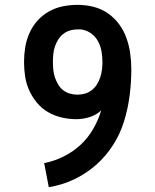

<svg xmlns="http://www.w3.org/2000/svg" viewBox="-20 -763 640 791"><path d="M181 8 162 -91Q203 -99 241.5 -118Q280 -137 311 -165.5Q342 -194 363.5 -231Q385 -268 397 -308Q376 -289 349 -280.5Q322 -272 294 -272Q264 -272 234 -279Q204 -286 178 -301Q152 -316 132.5 -339.5Q113 -363 100.5 -390.5Q88 -418 83.5 -448Q79 -478 79 -508Q79 -538 84 -568.5Q89 -599 101.5 -627Q114 -655 134.5 -678Q155 -701 182 -716Q209 -731 239 -737Q269 -743 300 -743Q333 -743 365 -735Q397 -727 424 -708.5Q451 -690 470.5 -663.5Q490 -637 501 -606Q512 -575 516.5 -542.5Q521 -510 521 -477Q521 -423 514 -369Q507 -315 491 -263Q475 -211 445.5 -165Q416 -119 375 -83Q334 -47 284 -23.5Q234 0 181 8ZM299 -373Q315 -373 330.5 -377.5Q346 -382 358.5 -392Q371 -402 379.5 -415.5Q388 -429 393 -444.5Q398 -460 400 -475.5Q402 -491 402 -508Q402 -530 398 -552.5Q394 -575 383 -594.5Q372 -614 353 -627Q334 -640 311 -642H306H300Q300 -642 300 -642Q300 -642 300 -642Q284 -642 268.5 -637.5Q253 -633 240.5 -623Q228 -613 219.5 -599.5Q211 -586 206 -570.5Q201 -555 199.5 -539.5Q198 -524 198 -508Q198 -492 199.5 -476Q201 -460 206 -445Q211 -430 219 -416Q227 -402 239.5 -392Q252 -382 267.5 -377.5Q283 -373 299 -373Z"/></svg>

Font: Iosevka Curly Slab Extended
Style: Bold
Weight: 700
Width: 7
Monospace: yes
Designer: Belleve Invis
Foundry: Belleve Invis
Version: Version 11.1.0; ttfautohint (v1.8.3)